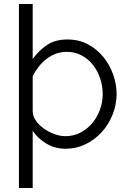

<svg xmlns="http://www.w3.org/2000/svg" viewBox="-20 -730 643 963"><path d="M565 -257Q564 -203 544 -153.5Q524 -104 489.5 -66.5Q455 -29 409 -6.5Q363 16 309 16Q254 16 210.5 -11Q167 -38 144 -74V213H75V-710H144V-434Q173 -475 214.5 -503.5Q256 -532 318 -532Q376 -532 421.5 -507.5Q467 -483 499 -443.5Q531 -404 548 -355Q565 -306 565 -257ZM495 -258Q495 -299 482 -337.5Q469 -376 445.5 -405.5Q422 -435 388.5 -452.5Q355 -470 315 -470Q285 -470 259 -460Q233 -450 211.5 -433Q190 -416 173 -394Q156 -372 144 -348V-172Q144 -148 160 -125Q176 -102 200 -85Q224 -68 253 -57.5Q282 -47 308 -47Q349 -47 383.5 -65Q418 -83 442.5 -112Q467 -141 481 -179Q495 -217 495 -258Z"/></svg>

Font: Boldmen
Style: Regular
Weight: 400
Designer: Matt McInerney, Pablo Impallari, Rodrigo Fuenzalida
Foundry: LIVING CONCEPT
Version: Version 1.000